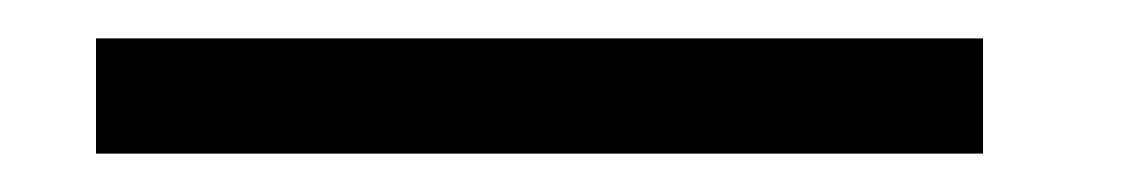

<svg xmlns="http://www.w3.org/2000/svg" viewBox="-20 -80 587 100"><path d="M30 0V-60H492V0Z"/></svg>

Font: Darker Grotesque SemiBold
Style: Regular
Weight: 600
Designer: Gabriel Lam
Foundry: TypeRant
Version: Version 1.000;gftools[0.9.28]